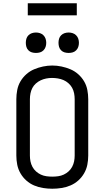

<svg xmlns="http://www.w3.org/2000/svg" viewBox="-20 -1147 640 1175"><path d="M300 8Q272 8 243.5 3.5Q215 -1 189 -12Q163 -23 141.5 -42Q120 -61 105.5 -86Q91 -111 85.5 -139Q80 -167 80 -195V-540Q80 -568 85.5 -596.5Q91 -625 105.5 -649.5Q120 -674 141.5 -693Q163 -712 189 -723Q215 -734 243.5 -740Q272 -746 300 -746Q328 -746 356.5 -740Q385 -734 411 -723Q437 -712 458.5 -693Q480 -674 494.5 -649.5Q509 -625 514.5 -596.5Q520 -568 520 -540V-195Q520 -167 514.5 -139Q509 -111 494.5 -86Q480 -61 458.5 -42Q437 -23 411 -12Q385 -1 356.5 3.5Q328 8 300 8ZM300 -66Q318 -66 336 -68.5Q354 -71 370 -78.5Q386 -86 399.5 -98Q413 -110 421.5 -126Q430 -142 433.5 -159.5Q437 -177 437 -195V-540Q437 -558 433.5 -576Q430 -594 421.5 -609.5Q413 -625 399 -637.5Q385 -650 368.5 -657Q352 -664 334 -667Q316 -670 298 -670Q280 -670 262.5 -666.5Q245 -663 229 -655.5Q213 -648 199.5 -636Q186 -624 178 -608.5Q170 -593 166.5 -575.5Q163 -558 163 -540V-195Q163 -177 166.5 -159.5Q170 -142 178.5 -126Q187 -110 200.5 -98Q214 -86 230 -78.5Q246 -71 264 -68.5Q282 -66 300 -66ZM400 -823Q387 -823 375 -826.5Q363 -830 354 -839Q345 -848 341.5 -860Q338 -872 338 -885Q338 -898 341.5 -910Q345 -922 354 -931Q363 -940 375 -944Q387 -948 400 -948Q413 -948 425 -944Q437 -940 446 -931Q455 -922 459 -910Q463 -898 463 -885Q463 -872 459 -860Q455 -848 446 -839Q437 -830 425 -826.5Q413 -823 400 -823ZM200 -823Q187 -823 175 -826.5Q163 -830 154 -839Q145 -848 141.5 -860Q138 -872 138 -885Q138 -898 141.5 -910Q145 -922 154 -931Q163 -940 175 -944Q187 -948 200 -948Q213 -948 225 -944Q237 -940 246 -931Q255 -922 259 -910Q263 -898 263 -885Q263 -872 259 -860Q255 -848 246 -839Q237 -830 225 -826.5Q213 -823 200 -823ZM150 -1053V-1127H450V-1053Z"/></svg>

Font: Iosevka Custom Extended
Style: Regular
Weight: 400
Width: 7
Monospace: yes
Designer: Belleve Invis
Foundry: Belleve Invis
Version: Version 11.2.4; ttfautohint (v1.8.4)